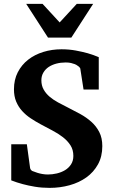

<svg xmlns="http://www.w3.org/2000/svg" viewBox="-20 -937 576 974"><path d="M499 -195.8Q499 -143.1 477.1 -103.3Q455.1 -63.5 418.2 -37.1Q381.3 -10.7 333 2.7Q284.7 16.1 231.9 16.1Q192.4 16.1 157.5 10.3Q122.6 4.4 95.7 -2.9Q64.5 -11.2 37.1 -22V-205.1H116.2L132.8 -84Q133.8 -78.1 138.7 -73.5Q143.6 -68.8 146 -68.8Q157.7 -64 170.4 -60.1Q181.6 -56.6 195.3 -54.2Q209 -51.8 223.1 -51.8Q245.1 -51.8 268.1 -57.1Q291 -62.5 309.8 -73.7Q328.6 -85 340.3 -103Q352.1 -121.1 352.1 -146Q352.1 -177.2 337.4 -200Q322.8 -222.7 299.3 -241Q275.9 -259.3 246.3 -274.7Q216.8 -290 187 -306.2Q160.6 -320.3 136 -336.7Q111.3 -353 92.3 -374Q73.2 -395 62 -421.9Q50.8 -448.7 50.8 -483.9Q50.8 -532.7 70.3 -570.6Q89.8 -608.4 123 -634.3Q156.2 -660.2 200 -673.6Q243.7 -687 292 -687Q330.1 -687 364.3 -680.7Q398.4 -674.3 424.8 -667Q455.1 -658.2 481 -647V-482.9H403.8L387.2 -589.8Q386.7 -591.8 384.5 -594.2Q382.3 -596.7 379.9 -599.1Q377 -601.6 373 -604Q367.7 -608.4 358.9 -611.8Q351.6 -614.7 340.3 -617.4Q329.1 -620.1 313 -620.1Q288.1 -620.1 265.9 -614.3Q243.7 -608.4 226.8 -597.2Q210 -585.9 200 -568.8Q189.9 -551.8 189.9 -529.8Q189.9 -503.4 201.2 -483.2Q212.4 -462.9 231.2 -446.8Q250 -430.7 274.4 -417.5Q298.8 -404.3 325.2 -391.1Q356.4 -375.5 387.5 -358.4Q418.5 -341.3 443.4 -319.1Q468.3 -296.9 483.6 -267.1Q499 -237.3 499 -195.8ZM341.8 -746.1H223.6L112.8 -917.5H195.8L282.7 -823.2L369.6 -917.5H452.6Z"/></svg>

Font: Charis SIL APac
Style: Bold
Weight: 700
Foundry: SIL International
Version: Version 5.000